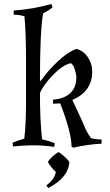

<svg xmlns="http://www.w3.org/2000/svg" viewBox="-20 -731 555 966"><path d="M253 8Q197 0 147 0Q97 0 46 6L43 -13Q73 -26 102 -33Q111 -101 111 -230V-417Q111 -568 103 -649Q77 -657 49 -657V-678Q148 -685 239 -711L244 -693Q225 -678 197 -664Q181 -576 181 -326L185 -324Q220 -374 270 -421.5Q320 -469 364 -485Q400 -476 422 -443Q444 -410 444 -371Q444 -271 344 -228L374 -164Q384 -143 394.5 -119Q405 -95 410 -83Q424 -54 437 -37Q437 -35 458.5 -32Q480 -29 491 -29V-8Q422 -5 349 12L340 7Q340 -63 283 -211Q259 -209 247 -209V-230Q301 -233 332.5 -261.5Q364 -290 364 -341Q364 -358 356.5 -381.5Q349 -405 337 -413Q298 -406 248.5 -355.5Q199 -305 181 -263Q181 -118 192 -30Q220 -24 255 -11ZM329 84Q324 163 223 215L213 202Q255 171 261 134Q235 110 221 84Q227 72 244 56.5Q261 41 275 34Q288 42 305 57.5Q322 73 329 84Z"/></svg>

Font: Almendra
Style: Regular
Weight: 400
Designer: Ana Sanfelippo
Foundry: Ana Sanfelippo
Version: Version 1.004